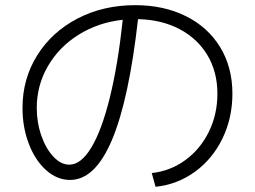

<svg xmlns="http://www.w3.org/2000/svg" viewBox="-20 -718 978 737"><path d="M814.5 -358.4Q814.5 -441.9 776.4 -505.9Q738.3 -569.8 669.2 -606.2Q600.1 -642.6 509.8 -644.5Q475.1 -336.4 410.2 -181.9Q345.2 -27.3 249 -27.3Q199.2 -27.3 157.2 -64.7Q115.2 -102.1 90.8 -165.5Q66.4 -229 66.4 -303.7Q66.4 -415.5 122.8 -505.6Q179.2 -595.7 277.8 -647Q376.5 -698.2 499 -698.2Q608.4 -698.2 693.1 -656.2Q777.8 -614.3 825 -537.1Q872.1 -460 872.1 -358.4Q872.1 -265.1 834 -186.5Q795.9 -107.9 728.5 -58.8Q661.1 -9.8 577.1 -1L562.5 -53.7Q633.8 -61.5 691.4 -103.5Q749 -145.5 781.7 -212.2Q814.5 -278.8 814.5 -358.4ZM246.1 -85.9Q291 -85.9 330.8 -152.1Q370.6 -218.3 401.6 -343.5Q432.6 -468.8 451.2 -642.1Q357.4 -631.8 282.2 -585Q207 -538.1 164.1 -464.4Q121.1 -390.6 121.1 -303.7Q121.1 -247.6 138.7 -197.3Q156.2 -147 185.1 -116.5Q213.9 -85.9 246.1 -85.9Z"/></svg>

Font: Pretendard JP Light
Style: Regular
Weight: 300
Designer: Base glyphs from Inter by Rasmus Andersson; Hangeul glyphs from Noto Sans CJK(Source Han Sans) by Jang Soo-young and Kan
Foundry: Kil Hyung-jin
Version: Version 1.309